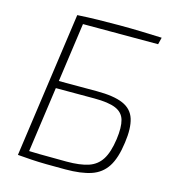

<svg xmlns="http://www.w3.org/2000/svg" viewBox="-105 -784 803 881"><g transform="rotate(15 296.0 -343.5)"><path d="M556 -690 548 -657H191L99 0H58L155 -690Q205 -693 254 -694Q303 -695 354 -695Q410 -695 458 -693.5Q506 -692 556 -690ZM332 -376Q413 -376 457 -357Q501 -338 514.5 -295Q528 -252 518 -182Q508 -106 481.5 -65Q455 -24 407.5 -8Q360 8 285 8Q232 8 194.5 7.5Q157 7 125.5 5Q94 3 58 0L76 -31Q97 -30 151 -29Q205 -28 282 -28Q345 -28 384.5 -41Q424 -54 446 -88.5Q468 -123 477 -187Q485 -245 475.5 -278.5Q466 -312 431.5 -326.5Q397 -341 330 -341H119L124 -376Z"/></g></svg>

Font: Exo 2 ExtraLight
Style: Italic
Weight: 250
Italic angle: -8°
Designer: Natanael Gama
Foundry: Natanael Gama
Version: Version 2.010